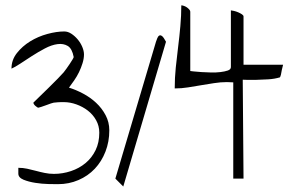

<svg xmlns="http://www.w3.org/2000/svg" viewBox="-20 -680 1085 711"><path d="M47.9 -58.6Q64.5 -58.6 80.6 -55.2Q96.7 -51.8 112.8 -47.4Q128.9 -43 145.5 -39.6Q162.1 -36.1 179.7 -36.1Q211.9 -36.1 242.7 -46.4Q273.4 -56.6 296.9 -76.2Q320.3 -95.7 334 -124Q347.7 -152.3 347.7 -188.5Q347.7 -213.9 335.9 -234.9Q324.2 -255.9 305.2 -270.5Q286.1 -285.2 262.7 -293.5Q239.3 -301.8 216.8 -301.8Q212.9 -301.8 206.5 -301.8Q200.2 -301.8 194.3 -301.3Q188.5 -300.8 184.1 -300.3Q179.7 -299.8 178.7 -299.8Q176.8 -299.8 168.5 -296.9Q160.2 -293.9 150.9 -290.5Q141.6 -287.1 132.8 -284.2Q124 -281.2 122.1 -281.2Q120.1 -281.2 117.2 -283.2Q114.3 -285.2 110.8 -288.1Q107.4 -291 105.5 -294.4Q103.5 -297.9 103.5 -299.8Q109.4 -305.7 126 -321.8Q142.6 -337.9 160.6 -355.5Q178.7 -373 194.3 -389.2Q210 -405.3 215.8 -412.1Q219.7 -417 226.1 -425.8Q232.4 -434.6 238.3 -443.4Q244.1 -452.1 248.5 -459.5Q252.9 -466.8 252.9 -468.8Q247.1 -500 231 -509.8Q214.8 -519.5 192.9 -516.6Q170.9 -513.7 146 -500.5Q121.1 -487.3 97.7 -472.2Q74.2 -457 54.2 -443.8Q34.2 -430.7 22.5 -425.8Q22.5 -458 42.5 -483.4Q62.5 -508.8 91.8 -526.9Q121.1 -544.9 155.3 -554.2Q189.5 -563.5 217.8 -563.5Q231.4 -563.5 244.1 -555.2Q256.8 -546.9 267.6 -534.2Q278.3 -521.5 284.7 -506.3Q291 -491.2 291 -478.5Q291 -462.9 285.6 -445.8Q280.3 -428.7 272.5 -412.6Q264.6 -396.5 254.4 -381.8Q244.1 -367.2 235.4 -355.5Q260.7 -347.7 287.6 -333.5Q314.5 -319.3 335.9 -299.3Q357.4 -279.3 371.1 -253.4Q384.8 -227.5 384.8 -197.3Q384.8 -155.3 370.6 -118.7Q356.4 -82 331.1 -55.2Q305.7 -28.3 270.5 -13.2Q235.4 2 194.3 2Q183.6 2 159.7 1.5Q135.7 1 110.8 -2.9Q85.9 -6.8 66.9 -14.6Q47.9 -22.5 47.9 -37.1ZM557.6 -525.4Q559.6 -531.2 562.5 -538.6Q565.4 -545.9 569.8 -548.3Q574.2 -550.8 580.1 -546.4Q585.9 -542 594.7 -525.4L436.5 10.7L407.2 -18.6ZM843.8 -375Q840.8 -375 832 -375.5Q823.2 -376 820.3 -376Q796.9 -376 772.5 -372.1Q748 -368.2 724.1 -364.3Q700.2 -360.4 676.3 -356.4Q652.3 -352.5 627 -352.5Q627 -391.6 630.9 -429.7Q634.8 -467.8 639.6 -506.3Q644.5 -544.9 647.9 -583.5Q651.4 -622.1 651.4 -660.2Q655.3 -660.2 661.1 -658.2Q667 -656.2 671.9 -652.8Q676.8 -649.4 680.7 -645Q684.6 -640.6 684.6 -636.7V-417Q685.5 -417 697.3 -415.5Q709 -414.1 725.6 -413.1Q742.2 -412.1 761.2 -411.6Q780.3 -411.1 796.4 -413.1Q812.5 -415 823.7 -418.9Q835 -422.9 835 -431.6V-641.6Q837.9 -641.6 846.2 -639.6Q854.5 -637.7 862.3 -634.3Q870.1 -630.9 876 -627Q881.8 -623 881.8 -619.1V-440.4H1028.3Q1025.4 -429.7 1023.4 -419.9Q1022.5 -412.1 1020.5 -404.3Q1018.6 -396.5 1016.6 -393.6Q997.1 -387.7 973.1 -386.2Q949.2 -384.8 928.7 -384.3Q908.2 -383.8 894 -384.3Q879.9 -384.8 878.9 -384.8L881.8 -18.6H843.8Z"/></svg>

Font: Annie Use Your Telescope
Style: Regular
Weight: 400
Version: Version 1.003 2001